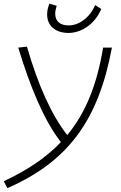

<svg xmlns="http://www.w3.org/2000/svg" viewBox="-40 -771 646 1022"><path d="M-1 230.5C322.8 88.9 483.4 -129.9 555.7 -517.6H508.8C476.1 -319.3 416 -170.4 317.9 -51.8C234.9 -158.2 163.6 -314.5 103.5 -522.5L57.1 -517.6C120.6 -308.6 194.8 -128.4 284.2 -14.6C205.6 67.9 106 134.8 -20 193.8ZM325.2 -595.7C389.2 -595.7 462.9 -638.2 499 -723.1L466.3 -744.1C438 -675.8 378.9 -635.7 325.7 -635.7C277.8 -635.7 253.9 -659.7 253.9 -698.2C253.9 -710.4 256.8 -724.6 261.7 -740.2L222.7 -751.5C214.8 -731 210.9 -711.9 210.9 -693.8C210.9 -636.2 252 -595.7 325.2 -595.7Z"/></svg>

Font: Cascadia Code PL ExtraLight
Style: Italic
Weight: 200
Italic angle: -10°
Monospace: yes
Designer: Aaron Bell
Foundry: Saja Typeworks
Version: Version 2404.023